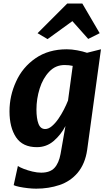

<svg xmlns="http://www.w3.org/2000/svg" viewBox="-20 -852 644 1122"><path d="M191.5 250.5Q169 250.5 142.2 247.5Q115.5 244.5 92.8 239.8Q70 235 60 230L84.5 118Q96 126 119.2 135Q142.5 144 169.8 150.5Q197 157 220.5 157Q272.5 157 298.2 129.2Q324 101.5 334 47L362.5 -115.5Q336 -64.5 293.8 -28.2Q251.5 8 195.5 8Q112.5 8 74 -49.5Q35.5 -107 35.5 -201.5Q35.5 -292.5 74 -375.5Q111.5 -459 187.5 -511.5Q263.5 -564 370.5 -564Q398.5 -564 431 -558Q463.5 -552 488.5 -543.5L570 -564L489.5 23Q483.5 65 469.2 98.8Q455 132.5 433.5 158Q391 208 327.8 229.2Q264.5 250.5 191.5 250.5ZM244 -98Q263.5 -98 283.2 -114.8Q303 -131.5 321 -157.5Q339 -183.5 353.5 -212Q368 -240.5 377.5 -264.5L405 -467Q383 -472 357.5 -472Q304.5 -472 268 -433.5Q230.5 -394.5 211.8 -334.5Q193 -274.5 193 -212Q193 -159.5 204.8 -128.8Q216.5 -98 244 -98ZM258 -623.5 199.5 -658 373 -831.5H461L562.5 -658L495.5 -624.5L403 -728.5Z"/></svg>

Font: Merriweather Sans Italic
Style: Bold
Weight: 700
Italic angle: -7.5°
Designer: Eben Sorkin
Foundry: Eben Sorkin
Version: Version 1.008; ttfautohint (v1.7.19-72a1) -l 8 -r 50 -G 200 